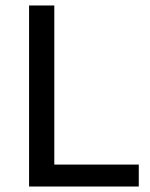

<svg xmlns="http://www.w3.org/2000/svg" viewBox="-20 -680 547 700"><path d="M86 0V-660H178V0ZM116 0V-80H486V0Z"/></svg>

Font: Bricolage Grotesque 96pt ExtraBold
Style: Regular
Weight: 400
Version: Version 1.001;gftools[0.9.33.dev8+g029e19f]